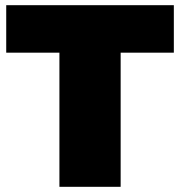

<svg xmlns="http://www.w3.org/2000/svg" viewBox="-20 -720 694 740"><path d="M209 0V-517H4V-700H650V-517H445V0Z"/></svg>

Font: Montserrat Thin Black
Style: Regular
Weight: 900
Version: Version 9.000